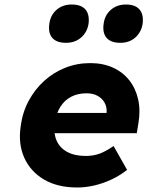

<svg xmlns="http://www.w3.org/2000/svg" viewBox="-20 -822 654 852"><path d="M323 10Q235 10 175 -25.5Q115 -61 87.5 -122.5Q60 -184 72 -263Q80 -324 107.5 -375Q135 -426 176.5 -463.5Q218 -501 270 -521.5Q322 -542 381 -542Q437 -542 481 -522Q525 -502 553.5 -466Q582 -430 593 -381Q604 -332 594 -274L587 -231H164L154 -321H470L450 -302L453 -322Q455 -347 444 -366.5Q433 -386 412.5 -397Q392 -408 364 -408Q325 -408 295.5 -392.5Q266 -377 247.5 -347.5Q229 -318 223 -275Q217 -231 231 -198.5Q245 -166 278 -148Q311 -130 360 -130Q394 -130 421.5 -140Q449 -150 484 -174L544 -68Q509 -41 471.5 -24Q434 -7 396.5 1.5Q359 10 323 10ZM514 -632Q472 -632 453 -654Q434 -676 440 -717Q445 -755 472 -778.5Q499 -802 539 -802Q580 -802 599 -780Q618 -758 613 -717Q607 -679 580.5 -655.5Q554 -632 514 -632ZM273 -632Q231 -632 212 -654Q193 -676 199 -717Q204 -755 231 -778.5Q258 -802 298 -802Q340 -802 359 -780Q378 -758 373 -717Q367 -679 340 -655.5Q313 -632 273 -632Z"/></svg>

Font: Lexend
Style: Bold Italic
Weight: 700
Italic angle: -8.13011°
Designer: Bonnie Shaver-Troup, Thomas Jockin
Foundry: Lexend
Version: Version 1.007